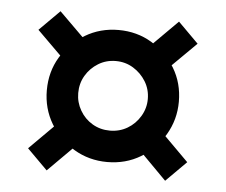

<svg xmlns="http://www.w3.org/2000/svg" viewBox="-40 -528 630 536"><g transform="rotate(5 275.0 -260.0)"><path d="M275 -75Q224 -75 182 -100Q140 -125 115 -167Q90 -209 90 -260Q90 -312 115 -353.5Q140 -395 182 -420Q224 -445 275 -445Q327 -445 368.5 -420Q410 -395 435 -353.5Q460 -312 460 -260Q460 -210 435 -167.5Q410 -125 368.5 -100Q327 -75 275 -75ZM109 -37 52 -94 147 -189 204 -132ZM441 -37 347 -132 403 -189 498 -94ZM147 -332 52 -426 109 -483 204 -389ZM275 -163Q302 -163 324 -176Q346 -189 359.5 -211.5Q373 -234 373 -260Q373 -287 359.5 -309Q346 -331 324 -344.5Q302 -358 275 -358Q248 -358 226 -344.5Q204 -331 191 -309Q178 -287 178 -260Q178 -234 191 -211.5Q204 -189 226 -176Q248 -163 275 -163ZM403 -332 347 -389 441 -483 498 -426Z"/></g></svg>

Font: M PLUS Code Latin SemiExpanded Medium
Style: Regular
Weight: 500
Width: 6
Designer: Coji Morishita
Foundry: UNDERFOREST DESIGN
Version: Version 1.002; ttfautohint (v1.8.3)